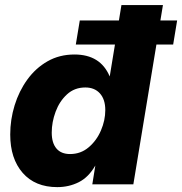

<svg xmlns="http://www.w3.org/2000/svg" viewBox="-20 -748 739 779"><path d="M212.4 11.2Q122.6 11.2 72 -46.6Q21.5 -104.5 21.5 -202.1Q21.5 -262.7 39.3 -320.6Q57.1 -378.4 90.8 -425Q124.5 -471.7 172.9 -499.3Q221.2 -526.9 282.2 -526.9Q387.2 -526.9 424.8 -438.5H425.3L472.7 -727.5H641.1L521 0H354.5L366.7 -75.7H366.2Q339.4 -28.8 299.6 -8.8Q259.8 11.2 212.4 11.2ZM264.2 -123Q307.6 -123 339.8 -150.4Q372.1 -177.7 389.6 -218.8Q407.2 -259.8 407.2 -301.3Q407.2 -344.7 385.5 -368.9Q363.8 -393.1 326.2 -393.1Q282.2 -393.1 251.7 -365Q221.2 -336.9 205.6 -294.7Q189.9 -252.4 189.9 -210Q189.9 -168 209 -145.5Q228 -123 264.2 -123ZM287.6 -567.4 303.7 -665H698.7L682.6 -567.4Z"/></svg>

Font: Inter Display ExtraBold
Style: Italic
Weight: 800
Italic angle: -9.39999°
Designer: Rasmus Andersson
Foundry: rsms
Version: Version 4.000;git-a52131595